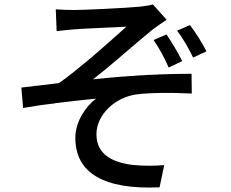

<svg xmlns="http://www.w3.org/2000/svg" viewBox="-20 -795 1040 864"><path d="M698 48 719 -52C682 -49 632 -47 575 -53C485 -65 414 -100 414 -191C414 -280 499 -357 593 -370C654 -378 746 -379 843 -374L842 -463C795 -463 745 -462 693 -460L683 -459C675 -459 666 -459 658 -458H647C639 -457 630 -457 622 -456H612C603 -455 595 -455 586 -454L576 -453C572 -453 569 -453 566 -453L555 -452C545 -451 535 -450 525 -450L514 -449C499 -448 484 -446 469 -445L459 -444C439 -442 419 -440 399 -438C435 -466 480 -504 526 -543L534 -550C583 -592 631 -633 668 -663C685 -676 713 -695 730 -706L668 -775C655 -771 636 -768 609 -765C550 -759 358 -750 314 -750C283 -750 259 -751 231 -753L235 -655C261 -658 290 -661 316 -663C358 -667 506 -672 549 -675C513 -643 453 -589 390 -535L381 -528C380 -527 378 -526 377 -524L368 -517C326 -482 283 -447 245 -421C218 -418 186 -414 154 -410L144 -409C142 -409 141 -409 139 -409L129 -407C111 -405 93 -403 76 -401L84 -309C129 -317 175 -324 221 -329L231 -331C234 -331 237 -332 241 -332L251 -333C252 -334 254 -334 256 -334L266 -335C317 -341 367 -347 412 -351C368 -318 319 -250 319 -175C319 -16 448 59 698 48ZM909 -564C889 -604 859 -650 835 -682L777 -657C805 -620 828 -579 849 -536L909 -564ZM800 -520C779 -562 753 -605 729 -640L671 -615C699 -574 719 -537 739 -491L800 -520Z"/></svg>

Font: Glow Sans SC Normal Medium
Style: Regular
Weight: 600
Designer: Ryoko NISHIZUKA (kana, bopomofo & ideographs); Paul D. Hunt (Latin, Greek & Cyrillic); Sandoll Communications, Soo-young
Version: Version 0.93